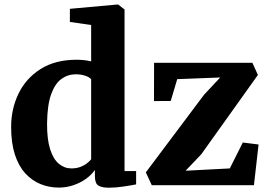

<svg xmlns="http://www.w3.org/2000/svg" viewBox="-20 -840 1214 871"><path d="M247.5 11Q202.5 11 163.5 -5Q124.5 -21 94.2 -54.2Q64 -87.5 47.2 -139.8Q30.5 -192 30.5 -264Q30.5 -346 64 -415.2Q97.5 -484.5 164 -526.8Q230.5 -569 328 -569Q346 -569 362.8 -567Q379.5 -565 393.5 -561.5V-726.5L297 -740.5V-800L512 -819.5H516L545 -797V-64H597.5V-3.5Q575 1 540 6.2Q505 11.5 473.5 11.5Q442 11.5 426.2 1.8Q410.5 -8 410.5 -42V-69Q394.5 -46 369 -28Q343.5 -10 312 0.5Q280.5 11 247.5 11ZM304 -76Q325.5 -76 343 -82.2Q360.5 -88.5 373.2 -98.2Q386 -108 393.5 -117.5V-480Q387 -489.5 367.2 -496.2Q347.5 -503 324 -503Q288 -503 258.8 -482Q229.5 -461 212 -412.2Q194.5 -363.5 193.5 -280.5Q193 -208 207.5 -162.8Q222 -117.5 247.2 -96.8Q272.5 -76 304 -76ZM979 -488.5 784 -481 754.5 -382 678.5 -381.5 679 -555H1125L1150 -500L893 -140L822 -65.5L1022.5 -76L1081.5 -193.5L1153 -184.5L1132 0H668.5L641.5 -58L905.5 -410Z"/></svg>

Font: Merriweather 20pt ExtraBold
Style: Regular
Weight: 800
Version: Version 2.100